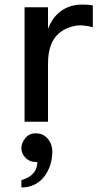

<svg xmlns="http://www.w3.org/2000/svg" viewBox="-20 -535 448 844"><path d="M88 0V-503H191V-409Q199 -429 211 -447.5Q223 -466 241.5 -481.5Q260 -497 285.5 -506Q311 -515 345 -515Q353 -515 367 -514Q381 -513 388 -511V-415Q373 -420 350 -422.5Q327 -425 308 -421Q269 -413 242.5 -391.5Q216 -370 203.5 -336Q191 -302 191 -254V0ZM74 289Q74 289 74 281Q74 273 74 265Q74 257 74 257Q74 257 84.5 253.5Q95 250 109 241.5Q123 233 133.5 217Q144 201 144 176Q143 177 139.5 177Q136 177 135 177Q110 177 92 158.5Q74 140 74 117Q74 93 91.5 72Q109 51 136 51Q160 51 176.5 62.5Q193 74 201.5 92.5Q210 111 210 132Q210 162 201 190Q192 218 175 240.5Q158 263 132.5 276Q107 289 74 289Z"/></svg>

Font: Inclusive Sans Medium
Style: Regular
Weight: 500
Designer: Olivia King
Foundry: Olivia King
Version: Version 2.004